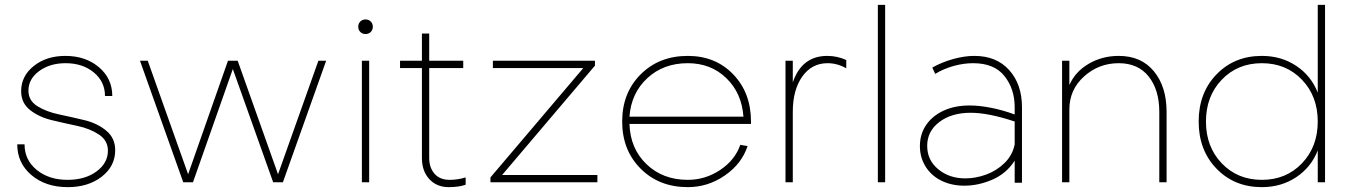

<svg xmlns="http://www.w3.org/2000/svg" viewBox="-20 -750 5563 790"><path d="M259 20Q168 20 109.5 -29.5Q51 -79 51 -156H81Q81 -92 131 -51Q181 -10 258 -10Q330 -10 377 -44.5Q424 -79 424 -130Q424 -172 387 -196.5Q350 -221 298 -232Q246 -243 193.5 -255.5Q141 -268 104 -297Q67 -326 67 -375Q67 -437 119 -478.5Q171 -520 249 -520Q332 -520 387 -473.5Q442 -427 442 -355H412Q412 -414 366 -452Q320 -490 250 -490Q185 -490 141 -457.5Q97 -425 97 -377Q97 -336 134 -313Q171 -290 224 -279Q276 -268 328 -255.5Q380 -243 417 -212.5Q454 -182 454 -132Q454 -66 398.5 -23Q343 20 259 20Z M734 0 556 -500H588L754 -33L918 -500H958L1124 -33L1290 -500H1322L1144 0H1104L938 -466L774 0Z M1499 -500V0H1469V-500ZM1454 -640Q1454 -653 1462.5 -661.5Q1471 -670 1484 -670Q1497 -670 1505.5 -661.5Q1514 -653 1514 -640Q1514 -627 1505.5 -618.5Q1497 -610 1484 -610Q1471 -610 1462.5 -618.5Q1454 -627 1454 -640Z M1716 -100V-470H1626V-500H1716V-612H1746V-500H1886V-470H1746V-100Q1746 -60 1768 -35Q1790 -10 1830 -10Q1863 -10 1896 -20V10Q1868 20 1826 20Q1777 20 1746.5 -13Q1716 -46 1716 -100Z M2380 -470H2008V-500H2428V-480L2046 -30H2438V0H1998V-20Z M2810 -10Q2882 -10 2943 -50.5Q3004 -91 3026 -154L3056 -149Q3032 -76 2962.5 -28Q2893 20 2810 20Q2692 20 2616 -56Q2540 -132 2540 -250Q2540 -368 2616 -444Q2692 -520 2810 -520Q2924 -520 2997 -444Q3070 -368 3070 -250V-240H2570Q2573 -139 2640 -74.5Q2707 -10 2810 -10ZM2570 -270H3039Q3032 -367 2968.5 -428.5Q2905 -490 2810 -490Q2710 -490 2643.5 -428.5Q2577 -367 2570 -270Z M3384 -520Q3425 -520 3462 -503V-469Q3425 -490 3385 -490Q3320 -490 3281 -435Q3242 -380 3242 -290V0H3212V-500H3242V-411Q3279 -520 3384 -520Z M3622 -730V0H3592V-730Z M4185 -309V2H4155V-89Q4121 -36 4063.5 -11Q4006 14 3948 14Q3895 14 3853.5 -6.5Q3812 -27 3788.5 -64.5Q3765 -102 3765 -149Q3765 -198 3790.5 -235.5Q3816 -273 3862 -294.5Q3908 -316 3970 -316Q4010 -316 4058 -306.5Q4106 -297 4155 -279V-309Q4155 -384 4113 -437Q4071 -490 3984 -490Q3945 -490 3903.5 -478.5Q3862 -467 3828 -446L3816 -472Q3855 -494 3901.5 -507Q3948 -520 3989 -520Q4080 -520 4132.5 -461.5Q4185 -403 4185 -309ZM4155 -156V-250Q4047 -286 3974 -286Q3895 -286 3845 -248Q3795 -210 3795 -150Q3795 -91 3840.5 -53.5Q3886 -16 3952 -16Q3994 -16 4037 -31.5Q4080 -47 4113 -79Q4146 -111 4155 -156Z M4583 -520Q4676 -520 4728 -456.5Q4780 -393 4780 -290V0H4750V-290Q4750 -380 4706.5 -435Q4663 -490 4583 -490Q4501 -490 4440.5 -435.5Q4380 -381 4380 -300V0H4350V-500H4380V-400Q4404 -455 4459.5 -487.5Q4515 -520 4583 -520Z M5402 -369V-730H5432V0H5402V-131Q5375 -62 5313.5 -21Q5252 20 5172 20Q5059 20 4985.5 -56Q4912 -132 4912 -250Q4912 -368 4985.5 -444Q5059 -520 5172 -520Q5252 -520 5313.5 -479Q5375 -438 5402 -369ZM4942 -250Q4942 -146 5007 -78Q5072 -10 5172 -10Q5272 -10 5337 -78Q5402 -146 5402 -250Q5402 -354 5337 -422Q5272 -490 5172 -490Q5072 -490 5007 -422Q4942 -354 4942 -250Z"/></svg>

Font: Metropolitano Thin
Style: Regular
Weight: 250
Designer: Fonts by Alex Slobzheninov & Chris M. Simpson / Changes by Cristiano Sobral
Foundry: Fonts by Alex Slobzheninov & Chris M. Simpson / Changes by Cristiano Sobral
Version: Version 1.00;August 30, 2020;FontCreator 13.0.0.2681 64-bit